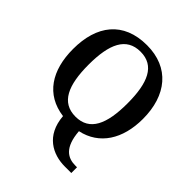

<svg xmlns="http://www.w3.org/2000/svg" viewBox="-255 -885 1279 1279"><g transform="rotate(45 385.0 -245.5)"><path d="M570 234H631V180H615C544 180 481 145 470 1C628 -33 714 -168 714 -358C714 -580 597 -725 386 -725C163 -725 55 -580 55 -359C55 -158 143 -19 324 5C337 175 456 234 570 234ZM385 -51C252 -51 202 -164 202 -358C202 -552 252 -664 386 -664C519 -664 568 -552 568 -358C568 -164 519 -51 385 -51Z"/></g></svg>

Font: Noto Serif Gurmukhi SemiBold
Style: Regular
Weight: 600
Designer: Vaibhav Singh and the Monotype Design Team
Foundry: Monotype Imaging Inc.
Version: Version 2.004